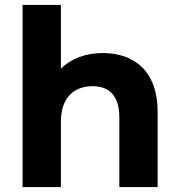

<svg xmlns="http://www.w3.org/2000/svg" viewBox="-20 -762 731 782"><path d="M399 -546C330 -546 270 -524 228 -482V-742H72V0H228V-266C228 -365 282 -411 357 -411C426 -411 466 -371 466 -284V0H622V-308C622 -472 526 -546 399 -546Z"/></svg>

Font: Montserrat Lite
Style: Bold
Weight: 700
Designer: Julieta Ulanovsky
Foundry: Julieta Ulanovsky
Version: Version 7.200;PS 007.200;hotconv 1.0.88;makeotf.lib2.5.64775